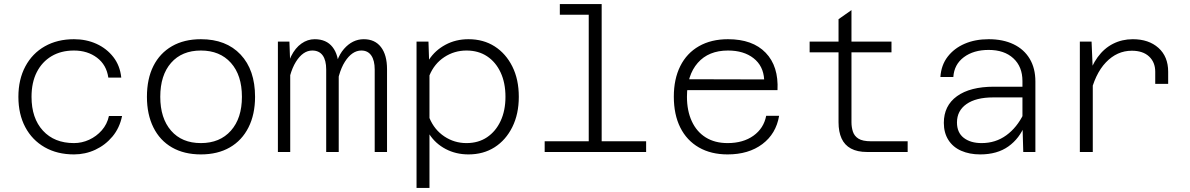

<svg xmlns="http://www.w3.org/2000/svg" viewBox="-20 -752 5890 950"><path d="M346 12Q263 12 201 -23.5Q139 -59 105 -123Q71 -187 71 -273Q71 -359 105.5 -423.5Q140 -488 202 -523Q264 -558 346 -558Q407 -558 457.5 -535Q508 -512 541 -469.5Q574 -427 580 -368H516Q507 -431 460 -466.5Q413 -502 346 -502Q282 -502 235 -474Q188 -446 162 -395Q136 -344 136 -273Q136 -167 192.5 -105.5Q249 -44 346 -44Q385 -44 421 -60.5Q457 -77 483.5 -107Q510 -137 519 -178H584Q572 -119 536.5 -76.5Q501 -34 451.5 -11Q402 12 346 12Z M974 12Q891 12 831 -22.5Q771 -57 739 -121.5Q707 -186 707 -273Q707 -362 739 -425.5Q771 -489 831 -523.5Q891 -558 974 -558Q1099 -558 1170.5 -482Q1242 -406 1242 -273Q1242 -186 1209.5 -121.5Q1177 -57 1117 -22.5Q1057 12 974 12ZM974 -44Q1068 -44 1122.5 -105.5Q1177 -167 1177 -273Q1177 -380 1122.5 -441Q1068 -502 974 -502Q880 -502 826.5 -441Q773 -380 773 -273Q773 -167 826.5 -105.5Q880 -44 974 -44Z M1834 0V-408Q1834 -453 1817 -477.5Q1800 -502 1768 -502Q1722 -502 1686.5 -446.5Q1651 -391 1640 -281L1632 -372Q1640 -462 1682 -510Q1724 -558 1780 -558Q1835 -558 1865 -519Q1895 -480 1895 -410V0ZM1355 0V-546H1412L1416 -436V0ZM1594 0V-408Q1594 -454 1576.5 -478Q1559 -502 1525 -502Q1479 -502 1444 -446Q1409 -390 1398 -281L1394 -373Q1400 -433 1420.5 -474Q1441 -515 1471.5 -536.5Q1502 -558 1537 -558Q1595 -558 1625.5 -519Q1656 -480 1656 -410V0Z M2298 -558Q2372 -558 2427.5 -522.5Q2483 -487 2515 -423Q2547 -359 2547 -273Q2547 -188 2515 -123.5Q2483 -59 2427.5 -23.5Q2372 12 2298 12Q2236 12 2185.5 -14.5Q2135 -41 2105 -87V178H2041V-546H2100L2103 -457Q2133 -503 2184 -530.5Q2235 -558 2298 -558ZM2288 -44Q2347 -44 2390 -73Q2433 -102 2457 -153.5Q2481 -205 2481 -273Q2481 -342 2457 -393.5Q2433 -445 2390 -473.5Q2347 -502 2288 -502Q2228 -502 2178.5 -469.5Q2129 -437 2105 -379V-168Q2129 -110 2178.5 -77Q2228 -44 2288 -44Z M2893 0V-732H2957V0ZM2675 0V-53H3177V0ZM2750 -679V-732H2925V-679Z M3580 12Q3498 12 3438 -22.5Q3378 -57 3346 -121Q3314 -185 3314 -274Q3314 -361 3346 -425Q3378 -489 3438.5 -523.5Q3499 -558 3582 -558Q3704 -558 3768.5 -491Q3833 -424 3827 -306H3365L3366 -360L3761 -359Q3757 -426 3708.5 -464Q3660 -502 3582 -502Q3486 -502 3432.5 -441Q3379 -380 3379 -273Q3379 -204 3403 -152Q3427 -100 3472 -72Q3517 -44 3580 -44Q3657 -44 3708 -80.5Q3759 -117 3771 -179H3835Q3820 -90 3752 -39Q3684 12 3580 12Z M4270 0Q4222 0 4190.5 -17Q4159 -34 4144 -67Q4129 -100 4129 -147V-657L4193 -702V-147Q4193 -123 4200 -101Q4207 -79 4227.5 -66Q4248 -53 4290 -53H4471V0ZM3986 -493V-546H4391V-493Z M5043 0 5039 -142V-351Q5039 -422 4994 -463.5Q4949 -505 4872 -505Q4797 -505 4749 -469Q4701 -433 4697 -371H4633Q4637 -430 4669 -471.5Q4701 -513 4753 -535.5Q4805 -558 4872 -558Q4943 -558 4995 -533Q5047 -508 5075 -461Q5103 -414 5103 -349V0ZM4830 12Q4777 12 4736 -6Q4695 -24 4672.5 -59.5Q4650 -95 4650 -144Q4650 -229 4715 -276Q4780 -323 4898 -323H5051V-270H4894Q4809 -270 4762 -237Q4715 -204 4715 -146Q4715 -96 4748.5 -70Q4782 -44 4837 -44Q4906 -44 4959 -82.5Q5012 -121 5045 -189L5052 -136Q5025 -67 4969.5 -27.5Q4914 12 4830 12Z M5696 -337V-397Q5696 -444 5665.5 -472.5Q5635 -501 5580 -501Q5507 -501 5452 -443.5Q5397 -386 5373 -277L5360 -360Q5379 -425 5411 -469Q5443 -513 5487.5 -535.5Q5532 -558 5585 -558Q5664 -558 5712 -515Q5760 -472 5760 -397V-337ZM5323 0V-546H5381L5387 -404V0Z"/></svg>

Font: Azeret Mono ExtraLight
Style: Regular
Weight: 250
Designer: Martin Vácha
Foundry: Displaay
Version: Version 1.002